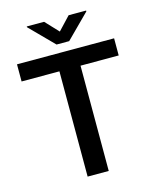

<svg xmlns="http://www.w3.org/2000/svg" viewBox="-131 -990 869 1077"><g transform="rotate(-15 303.5 -451.0)"><path d="M230.5 -901.9H129.9V-897.5L265.1 -760.7H338.4L474.6 -897V-901.9H373L301.8 -826.2ZM585.9 -710.9H22V-611.3H241.7V0H364.3V-611.3H585.9Z"/></g></svg>

Font: Roboto Medium
Style: Regular
Weight: 500
Designer: Google
Version: Version 2.137; 2017